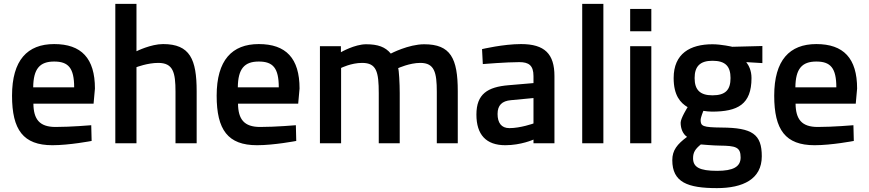

<svg xmlns="http://www.w3.org/2000/svg" viewBox="-20 -738 4474 989"><path d="M151 -288C152 -384 185 -421 259 -421C332 -421 362 -388 362 -288H151ZM266 -84C183 -84 153 -124 152 -204H462L469 -282C469 -438 399 -511 259 -511C121 -511 42 -428 42 -245C42 -69 100 10 250 10C338 10 452 -12 452 -12L450 -93C450 -93 345 -84 266 -84Z M683 -392C683 -392 740 -414 795 -414C872 -414 884 -365 884 -265V0H993V-268C993 -432 959 -511 820 -511C757 -511 683 -474 683 -474V-718H574V0H683Z M1205 -288C1206 -384 1239 -421 1313 -421C1386 -421 1416 -388 1416 -288H1205ZM1320 -84C1237 -84 1207 -124 1206 -204H1516L1523 -282C1523 -438 1453 -511 1313 -511C1175 -511 1096 -428 1096 -245C1096 -69 1154 10 1304 10C1392 10 1506 -12 1506 -12L1504 -93C1504 -93 1399 -84 1320 -84Z M1737 -388C1737 -388 1789 -414 1845 -414C1920 -414 1931 -368 1931 -257V0H2039V-259C2039 -308 2035 -377 2031 -387C2031 -387 2090 -414 2145 -414C2218 -414 2230 -365 2230 -265V0H2338V-268C2338 -438 2301 -510 2165 -510C2084 -510 1993 -462 1993 -462C1965 -496 1927 -510 1866 -510C1807 -510 1736 -469 1736 -469V-500H1628V0H1737Z M2728 -102C2728 -102 2661 -78 2604 -78C2562 -78 2543 -106 2543 -151C2543 -196 2566 -218 2612 -222L2728 -233ZM2836 -346C2836 -460 2786 -511 2664 -511C2572 -511 2463 -485 2463 -485L2467 -408C2467 -408 2588 -418 2655 -418C2704 -418 2728 -401 2728 -346V-310L2599 -299C2492 -290 2434 -254 2434 -148C2434 -44 2484 10 2583 10C2664 10 2728 -19 2728 -19V0H2836V-346Z M3088 0V-718H2979V0Z M3335 -577V-692H3226V-577ZM3335 0V-500H3226V0Z M3650 -247C3586 -247 3558 -275 3558 -336C3558 -396 3586 -425 3650 -425C3717 -425 3743 -396 3743 -336C3743 -275 3717 -247 3650 -247ZM3688 12C3769 13 3795 19 3795 73C3795 122 3755 142 3674 142C3583 142 3550 123 3550 77C3550 46 3562 29 3590 6C3590 6 3657 12 3688 12ZM3673 231C3807 231 3904 185 3904 67C3904 -47 3855 -80 3697 -81C3600 -82 3589 -88 3589 -120C3589 -133 3603 -167 3603 -167C3612 -165 3637 -163 3647 -163C3780 -163 3851 -200 3851 -336C3851 -375 3837 -401 3824 -418L3907 -413V-501L3752 -497C3752 -497 3696 -510 3650 -510C3535 -510 3450 -462 3450 -336C3450 -246 3485 -208 3522 -186C3522 -186 3486 -129 3486 -106C3486 -75 3498 -47 3519 -33C3468 5 3443 36 3443 87C3443 201 3522 231 3673 231Z M4077 -288C4078 -384 4111 -421 4185 -421C4258 -421 4288 -388 4288 -288H4077ZM4192 -84C4109 -84 4079 -124 4078 -204H4388L4395 -282C4395 -438 4325 -511 4185 -511C4047 -511 3968 -428 3968 -245C3968 -69 4026 10 4176 10C4264 10 4378 -12 4378 -12L4376 -93C4376 -93 4271 -84 4192 -84Z"/></svg>

Font: RazerF5 SemiBold
Style: Regular
Weight: 600
Foundry: Razer Inc.
Version: Version 2